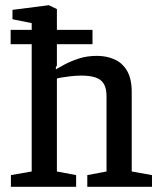

<svg xmlns="http://www.w3.org/2000/svg" viewBox="-20 -719 616 739"><path d="M22 0V-45L102 -59V-549H21V-604H102V-630L28 -645V-681L168 -699L199 -684V-604H336V-549H199V-467L195 -460V-452Q205 -458 228 -470.5Q251 -483 283 -493.5Q315 -504 353 -504Q390 -504 420.5 -490.5Q451 -477 469 -446.5Q487 -416 487 -365V-59L565 -45V0H316V-45L390 -59V-349Q390 -378 380 -395.5Q370 -413 348.5 -420.5Q327 -428 293 -428Q273 -428 251.5 -425.5Q230 -423 215.5 -420.5Q201 -418 199 -417V-59L273 -45V0Z"/></svg>

Font: Faustina Medium
Style: Regular
Weight: 500
Designer: Alfonso Garcia
Foundry: http://www.omnibus-type.com
Version: Version 1.200